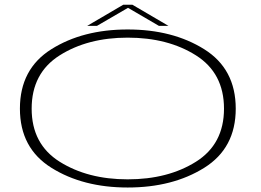

<svg xmlns="http://www.w3.org/2000/svg" viewBox="-20 -810 1133 834"><path d="M534.5 4.5Q730 4.5 867 -81Q1004 -166.5 1004 -338Q1004 -510.5 867 -596.2Q730 -682 534.5 -682Q339.5 -682 203 -596.2Q66.5 -510.5 66.5 -338Q66.5 -166.5 203.5 -81Q340.5 4.5 534.5 4.5ZM534.5 -31Q361 -31 239.2 -107.5Q117.5 -184 117.5 -338Q117.5 -492.5 239.2 -569.5Q361 -646.5 534.5 -646.5Q709.5 -646.5 831.2 -569.5Q953 -492.5 953 -338Q953 -184 831.2 -107.5Q709.5 -31 534.5 -31ZM358.5 -697.5H401L536 -776L670.5 -697.5H712L555 -789.5H515.5Z"/></svg>

Font: Anybody ExtraExpanded ExtraLight
Style: Regular
Weight: 250
Width: 8
Version: Version 1.113;gftools[0.9.25]